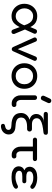

<svg xmlns="http://www.w3.org/2000/svg" viewBox="1489 -2384 1128 4146"><g transform="rotate(90 2053.0 -311.0)"><path d="M327 4Q255 4 195 -31Q135 -66 98.5 -128.5Q62 -191 62 -273Q62 -349 95 -412Q128 -475 188 -513Q248 -551 329 -551Q438 -551 502 -490Q566 -429 597 -310L528 -267Q502 -349 471 -390.5Q440 -432 404.5 -447Q369 -462 328 -462Q278 -462 240 -436.5Q202 -411 181 -368.5Q160 -326 160 -274Q160 -221 183 -178Q206 -135 244.5 -110.5Q283 -86 329 -86Q374 -86 407.5 -106Q441 -126 467 -161Q493 -196 514 -241Q535 -286 554 -335L591 -222Q567 -175 543.5 -134Q520 -93 491.5 -62Q463 -31 423.5 -13.5Q384 4 327 4ZM668 5Q631 5 618 -30L525 -279L596 -335L711 -60Q713 -57 713.5 -52Q714 -47 714 -45Q714 -23 702 -9Q690 5 668 5ZM581 -208 523 -302 611 -513Q618 -530 630 -538.5Q642 -547 661 -546Q683 -545 697 -531Q711 -517 709 -495Q709 -493 708 -488Q707 -483 705 -480Z M1042 -1Q1009 -1 994 -34L792 -481Q785 -498 791 -514Q797 -530 816 -540Q833 -549 851.5 -543.5Q870 -538 877 -520L1065 -73H1017L1203 -520Q1212 -537 1230.5 -543Q1249 -549 1268 -540Q1286 -532 1292 -515Q1298 -498 1290 -481L1088 -34Q1073 -1 1042 -1Z M1622 4Q1541 4 1479 -31.5Q1417 -67 1381.5 -129.5Q1346 -192 1346 -273Q1346 -355 1381.5 -417.5Q1417 -480 1479 -515.5Q1541 -551 1622 -551Q1702 -551 1764 -515.5Q1826 -480 1861.5 -417.5Q1897 -355 1897 -273Q1897 -192 1862 -129.5Q1827 -67 1765 -31.5Q1703 4 1622 4ZM1622 -86Q1674 -86 1714 -110Q1754 -134 1776.5 -176Q1799 -218 1799 -273Q1799 -328 1776.5 -370.5Q1754 -413 1714 -437Q1674 -461 1622 -461Q1570 -461 1530 -437Q1490 -413 1467 -370.5Q1444 -328 1444 -273Q1444 -218 1467 -176Q1490 -134 1530 -110Q1570 -86 1622 -86Z M2214 0Q2164 0 2124 -25.5Q2084 -51 2061 -95Q2038 -139 2038 -194V-497Q2038 -519 2052 -533Q2066 -547 2088 -547Q2110 -547 2124 -533Q2138 -519 2138 -497V-194Q2138 -154 2160 -127Q2182 -100 2214 -100H2248Q2266 -100 2278.5 -86Q2291 -72 2291 -50Q2291 -28 2274.5 -14Q2258 0 2232 0ZM2098 -629Q2078 -629 2062 -642Q2046 -655 2046 -677Q2046 -684 2047.5 -690Q2049 -696 2053 -706L2105 -817Q2115 -838 2126.5 -846.5Q2138 -855 2156 -855Q2176 -855 2191.5 -841.5Q2207 -828 2207 -806Q2207 -801 2206 -795Q2205 -789 2202 -782L2146 -663Q2136 -642 2124 -635.5Q2112 -629 2098 -629Z M2724 232Q2688 236 2671 224Q2654 212 2654 187Q2654 164 2669.5 155Q2685 146 2707 142Q2746 135 2765.5 117.5Q2785 100 2785 72Q2785 39 2761 23Q2737 7 2680 6Q2553 3 2486.5 -48Q2420 -99 2420 -204Q2420 -248 2437.5 -284Q2455 -320 2488 -346Q2521 -372 2566 -386Q2500 -402 2470.5 -441Q2441 -480 2441 -534Q2441 -575 2464 -611.5Q2487 -648 2528.5 -670.5Q2570 -693 2624 -691H2445Q2426 -691 2411 -702Q2396 -713 2396 -736Q2396 -758 2411 -769.5Q2426 -781 2445 -781H2840Q2862 -781 2876 -771Q2890 -761 2890 -739Q2890 -731 2887.5 -719Q2885 -707 2873.5 -697.5Q2862 -688 2835 -685Q2753 -677 2684 -662Q2615 -647 2574 -618.5Q2533 -590 2533 -539Q2533 -493 2566.5 -465Q2600 -437 2667 -437H2768Q2791 -437 2805.5 -422.5Q2820 -408 2820 -385Q2820 -363 2805 -347.5Q2790 -332 2768 -332H2714Q2655 -332 2611 -318Q2567 -304 2543 -276.5Q2519 -249 2518 -209Q2517 -145 2559.5 -116.5Q2602 -88 2695 -83Q2768 -80 2809 -59Q2850 -38 2867 -6Q2884 26 2884 64Q2885 105 2865 141.5Q2845 178 2809 202Q2773 226 2724 232Z M3322 0Q3272 0 3232 -25.5Q3192 -51 3169 -95Q3146 -139 3146 -194V-457H2999Q2978 -457 2965 -470Q2952 -483 2952 -501Q2952 -521 2965 -534Q2978 -547 2999 -547H3412Q3433 -547 3446 -534Q3459 -521 3459 -501Q3459 -483 3446 -470Q3433 -457 3412 -457H3246V-194Q3246 -154 3268 -127Q3290 -100 3322 -100H3359Q3377 -100 3389.5 -86Q3402 -72 3402 -50Q3402 -28 3385.5 -14Q3369 0 3343 0Z M3800 4Q3719 4 3668.5 -18.5Q3618 -41 3594.5 -76Q3571 -111 3571 -149Q3571 -188 3590.5 -220.5Q3610 -253 3656 -274Q3613 -292 3597 -323Q3581 -354 3581 -386Q3581 -433 3606.5 -470Q3632 -507 3683.5 -529Q3735 -551 3814 -551Q3870 -551 3914.5 -541Q3959 -531 3991.5 -515Q4024 -499 4042 -480Q4054 -468 4056.5 -459.5Q4059 -451 4059 -445Q4059 -432 4046.5 -417Q4034 -402 4013 -402Q4008 -402 3998.5 -404.5Q3989 -407 3981 -414Q3953 -437 3914.5 -451.5Q3876 -466 3814 -466Q3778 -466 3747.5 -457.5Q3717 -449 3698.5 -431Q3680 -413 3680 -384Q3680 -346 3712.5 -330.5Q3745 -315 3789 -315H3892Q3914 -315 3926 -302Q3938 -289 3938 -272Q3938 -257 3927.5 -243Q3917 -229 3892 -229H3789Q3719 -229 3693.5 -210.5Q3668 -192 3668 -162Q3668 -124 3704 -102.5Q3740 -81 3800 -81Q3844 -81 3878.5 -88.5Q3913 -96 3938 -106Q3963 -116 3977 -124Q3989 -131 3997 -133Q4005 -135 4012 -135Q4034 -135 4045 -120Q4056 -105 4056 -94Q4056 -81 4050.5 -72Q4045 -63 4029 -50Q4012 -36 3980 -23.5Q3948 -11 3903 -3.5Q3858 4 3800 4Z"/></g></svg>

Font: Comfortaa
Style: Bold
Weight: 700
Designer: Johan Aakerlund
Foundry: Johan Aakerlund
Version: Version 3.104; ttfautohint (v1.8.1.43-b0c9)